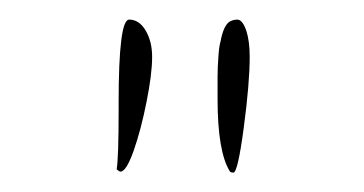

<svg xmlns="http://www.w3.org/2000/svg" viewBox="-20 -789 372 196"><path d="M103 -613.8Q108.9 -613.8 116.5 -635.3Q124 -656.7 129.6 -685.1Q135.3 -713.4 135.3 -731Q135.3 -746.6 128.7 -757.8Q122.1 -769 111.8 -769Q101.1 -769 101.1 -684.1V-675.8Q101.1 -628.4 99.1 -616.2Q101.6 -613.8 103 -613.8ZM218.3 -612.8Q222.7 -612.8 228.8 -658.4Q234.9 -704.1 234.9 -731Q234.9 -747.1 231.4 -757.8Q227.5 -769 222.2 -769Q217.8 -769 213.9 -766.6Q208 -762.2 205.1 -746.6Q203.6 -741.7 202.9 -730.5Q202.1 -719.2 202.1 -710.4V-688Q202.1 -633.8 214.8 -613.8Q215.8 -612.8 218.3 -612.8Z"/></svg>

Font: Amatica SC
Style: Regular
Weight: 400
Designer: Vernon Adams, Ben Nathan
Foundry: newtypography
Version: Version 2.001